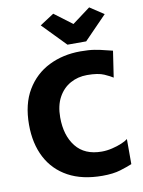

<svg xmlns="http://www.w3.org/2000/svg" viewBox="-106 -1073 856 1153"><g transform="rotate(-10 322.0 -497.0)"><path d="M42 -370Q42 -496 92.8 -580.8Q143.5 -665.5 229.5 -708.2Q315.5 -751 422 -751Q473.5 -751 508.2 -745.2Q543 -739.5 568.2 -732.5Q593.5 -725.5 616 -721L592 -561Q576.5 -571.5 540.2 -587.8Q504 -604 437 -604Q380 -604 334 -578.2Q288 -552.5 261 -502.8Q234 -453 234 -381Q234 -271 287.5 -203.5Q341 -136 445 -136Q476.5 -136 509 -143.8Q541.5 -151.5 567.5 -162.5Q593.5 -173.5 606 -184V-31Q577.5 -19 533.5 -5.5Q489.5 8 424 8Q301 8 215.8 -38.5Q130.5 -85 86.2 -170Q42 -255 42 -370ZM353 -804 215 -946 301 -1002 410 -920 520 -1002 605 -946 467 -804Z"/></g></svg>

Font: Merriweather Sans Black
Style: Regular
Weight: 900
Designer: Eben Sorkin
Foundry: Eben Sorkin
Version: Version 1.008; ttfautohint (v1.7.19-72a1) -l 8 -r 50 -G 200 